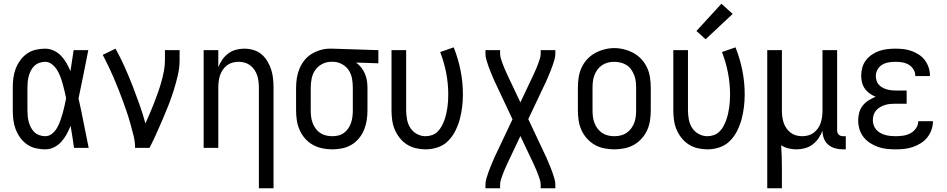

<svg xmlns="http://www.w3.org/2000/svg" viewBox="-20 -787 5040 1022"><path d="M220 8Q195 8 169.5 2Q144 -4 123 -19Q102 -34 87 -55Q72 -76 63 -100Q54 -124 51 -149Q48 -174 48 -200V-320Q48 -346 51 -371Q54 -396 63 -420Q72 -444 87 -465Q102 -486 123 -501Q144 -516 169.5 -522Q195 -528 220 -528Q244 -528 266.5 -517.5Q289 -507 305.5 -489.5Q322 -472 334 -451Q346 -430 355 -408Q359 -436 363.5 -464Q368 -492 372 -520H450Q437 -456 424.5 -391.5Q412 -327 398 -263Q413 -198 425.5 -132Q438 -66 452 0H374Q370 -29 365.5 -58Q361 -87 356 -116V-118Q347 -95 335 -73Q323 -51 306.5 -32.5Q290 -14 267.5 -3Q245 8 220 8ZM220 -62Q241 -62 257.5 -75.5Q274 -89 284 -107Q294 -125 301 -144.5Q308 -164 313.5 -183.5Q319 -203 323.5 -223.5Q328 -244 332 -264Q328 -283 323.5 -302.5Q319 -322 313.5 -341.5Q308 -361 301 -379.5Q294 -398 283.5 -415Q273 -432 256.5 -445Q240 -458 220 -458Q205 -458 189.5 -452.5Q174 -447 163 -436.5Q152 -426 144.5 -411.5Q137 -397 133 -382Q129 -367 127.5 -351.5Q126 -336 126 -320V-200Q126 -184 127.5 -168.5Q129 -153 133 -138Q137 -123 144.5 -108.5Q152 -94 163 -83.5Q174 -73 189.5 -67.5Q205 -62 220 -62Z M699 0Q699 -33 691 -65Q683 -97 674 -129Q665 -161 654.5 -192Q644 -223 632.5 -254Q621 -285 609 -315.5Q597 -346 584 -376Q571 -406 556.5 -436Q542 -466 527 -495L595 -528Q621 -481 643 -432Q665 -383 684.5 -333Q704 -283 722 -232.5Q740 -182 754 -130Q766 -157 778 -184.5Q790 -212 800.5 -239.5Q811 -267 821 -295Q831 -323 839 -351.5Q847 -380 852.5 -409Q858 -438 858 -468V-520H936V-468Q936 -427 926.5 -386Q917 -345 904.5 -305.5Q892 -266 877 -227.5Q862 -189 845.5 -151Q829 -113 812 -75Q795 -37 776 0Z M1358 215V-320Q1358 -337 1356 -353.5Q1354 -370 1349 -385.5Q1344 -401 1334.5 -415Q1325 -429 1312 -439Q1299 -449 1283 -453.5Q1267 -458 1250 -458Q1233 -458 1217 -453.5Q1201 -449 1188 -439Q1175 -429 1165.5 -415Q1156 -401 1151 -385.5Q1146 -370 1144 -353.5Q1142 -337 1142 -320V0H1064V-520H1142V-429Q1150 -450 1163 -469Q1176 -488 1194.5 -502Q1213 -516 1235.5 -522Q1258 -528 1280 -528Q1305 -528 1329 -521Q1353 -514 1371.5 -498.5Q1390 -483 1403 -461.5Q1416 -440 1423.5 -416.5Q1431 -393 1433.5 -368.5Q1436 -344 1436 -320V215Z M1749 8Q1722 8 1695.5 2.5Q1669 -3 1645.5 -16Q1622 -29 1604 -49.5Q1586 -70 1575 -95Q1564 -120 1560 -146.5Q1556 -173 1556 -200V-320Q1556 -346 1560 -371.5Q1564 -397 1574 -421Q1584 -445 1600 -465.5Q1616 -486 1638 -499.5Q1660 -513 1685 -520.5Q1710 -528 1736 -528Q1740 -528 1743.5 -528Q1747 -528 1750 -528L1994 -520V-450L1875 -454Q1891 -443 1903 -427.5Q1915 -412 1922.5 -394.5Q1930 -377 1933 -358Q1936 -339 1936 -320V-200Q1936 -173 1932 -147Q1928 -121 1918 -96.5Q1908 -72 1891 -51Q1874 -30 1851 -16.5Q1828 -3 1802 2.5Q1776 8 1749 8ZM1749 -62Q1766 -62 1782 -66Q1798 -70 1811.5 -80Q1825 -90 1834.5 -104.5Q1844 -119 1849 -134.5Q1854 -150 1856 -166.5Q1858 -183 1858 -200V-320Q1858 -344 1854 -367.5Q1850 -391 1837.5 -411Q1825 -431 1804 -443.5Q1783 -456 1759 -458H1750Q1748 -458 1746 -458Q1744 -458 1742 -458Q1717 -458 1694.5 -446Q1672 -434 1658 -414Q1644 -394 1639 -369.5Q1634 -345 1634 -320V-200Q1634 -183 1636 -166Q1638 -149 1644 -133Q1650 -117 1660 -103Q1670 -89 1684 -79.5Q1698 -70 1715 -66Q1732 -62 1749 -62Z M2246 8Q2220 8 2194 2Q2168 -4 2146 -18Q2124 -32 2107.5 -53Q2091 -74 2081 -98Q2071 -122 2067.5 -148Q2064 -174 2064 -200V-520H2142V-200Q2142 -176 2146.5 -151.5Q2151 -127 2164 -106.5Q2177 -86 2199 -74Q2221 -62 2245 -62Q2263 -62 2280 -68Q2297 -74 2309.5 -86.5Q2322 -99 2330.5 -114.5Q2339 -130 2345 -146.5Q2351 -163 2355 -180Q2359 -197 2361.5 -214.5Q2364 -232 2365 -249.5Q2366 -267 2366 -285Q2366 -342 2355 -399Q2344 -456 2323 -510L2395 -535Q2419 -475 2431.5 -412Q2444 -349 2444 -284Q2444 -251 2440 -218Q2436 -185 2427.5 -153Q2419 -121 2404 -91Q2389 -61 2366 -37.5Q2343 -14 2311 -3Q2279 8 2246 8Z M2564 215V197Q2564 181 2568.5 165.5Q2573 150 2578 135Q2583 120 2589 105.5Q2595 91 2601 76.5Q2607 62 2613.5 47.5Q2620 33 2627 19L2708 -152L2627 -324Q2620 -338 2613.5 -352.5Q2607 -367 2601 -381.5Q2595 -396 2589 -410.5Q2583 -425 2578 -440Q2573 -455 2568.5 -470.5Q2564 -486 2564 -502V-520H2642V-502Q2642 -488 2646 -475.5Q2650 -463 2654.5 -450.5Q2659 -438 2664 -426Q2669 -414 2674.5 -402Q2680 -390 2685.5 -378Q2691 -366 2697 -354L2750 -242L2803 -354Q2809 -366 2814.5 -378Q2820 -390 2825.5 -402Q2831 -414 2836 -426Q2841 -438 2845.5 -450.5Q2850 -463 2854 -475.5Q2858 -488 2858 -502V-520H2936V-502Q2936 -486 2931.5 -470.5Q2927 -455 2922 -440Q2917 -425 2911 -410.5Q2905 -396 2899 -381.5Q2893 -367 2886.5 -352.5Q2880 -338 2873 -324L2792 -153L2873 19Q2880 33 2886.5 47.5Q2893 62 2899 76.5Q2905 91 2911 105.5Q2917 120 2922 135Q2927 150 2931.5 165.5Q2936 181 2936 197V215H2858V197Q2858 183 2854 170.5Q2850 158 2845.5 145.5Q2841 133 2836 121Q2831 109 2825.5 97Q2820 85 2814.5 73Q2809 61 2803 49L2750 -63L2697 49Q2691 61 2685.5 73Q2680 85 2674.5 97Q2669 109 2664 121Q2659 133 2654.5 145.5Q2650 158 2646 170.5Q2642 183 2642 197V215Z M3250 8Q3223 8 3196 2.5Q3169 -3 3146 -16Q3123 -29 3104.5 -49.5Q3086 -70 3075 -94.5Q3064 -119 3060 -146Q3056 -173 3056 -200V-320Q3056 -347 3060 -374Q3064 -401 3075 -425.5Q3086 -450 3104.5 -470.5Q3123 -491 3146.5 -504Q3170 -517 3196.5 -524Q3223 -531 3250 -531Q3277 -531 3303.5 -524Q3330 -517 3353.5 -504Q3377 -491 3395.5 -470.5Q3414 -450 3425 -425.5Q3436 -401 3440 -374Q3444 -347 3444 -320V-200Q3444 -173 3440 -146Q3436 -119 3425 -94.5Q3414 -70 3395.5 -49.5Q3377 -29 3354 -16Q3331 -3 3304 2.5Q3277 8 3250 8ZM3250 -62Q3267 -62 3284 -66Q3301 -70 3315 -79.5Q3329 -89 3339.5 -103Q3350 -117 3356 -133Q3362 -149 3364 -166Q3366 -183 3366 -200V-320Q3366 -337 3364 -354Q3362 -371 3355.5 -387.5Q3349 -404 3339 -418Q3329 -432 3314.5 -441Q3300 -450 3283 -454Q3266 -458 3248 -458Q3231 -458 3214.5 -453.5Q3198 -449 3184 -439.5Q3170 -430 3160 -416Q3150 -402 3144 -386.5Q3138 -371 3136 -354Q3134 -337 3134 -320V-200Q3134 -183 3136 -166Q3138 -149 3144 -133Q3150 -117 3160.5 -103Q3171 -89 3185 -79.5Q3199 -70 3216 -66Q3233 -62 3250 -62Z M3746 8Q3720 8 3694 2Q3668 -4 3646 -18Q3624 -32 3607.5 -53Q3591 -74 3581 -98Q3571 -122 3567.5 -148Q3564 -174 3564 -200V-520H3642V-200Q3642 -176 3646.5 -151.5Q3651 -127 3664 -106.5Q3677 -86 3699 -74Q3721 -62 3745 -62Q3763 -62 3780 -68Q3797 -74 3809.5 -86.5Q3822 -99 3830.5 -114.5Q3839 -130 3845 -146.5Q3851 -163 3855 -180Q3859 -197 3861.5 -214.5Q3864 -232 3865 -249.5Q3866 -267 3866 -285Q3866 -342 3855 -399Q3844 -456 3823 -510L3895 -535Q3919 -475 3931.5 -412Q3944 -349 3944 -284Q3944 -251 3940 -218Q3936 -185 3927.5 -153Q3919 -121 3904 -91Q3889 -61 3866 -37.5Q3843 -14 3811 -3Q3779 8 3746 8ZM3736 -578 3687 -622 3820 -767 3880 -713Z M4064 215V-520H4142V-200Q4142 -183 4144 -166.5Q4146 -150 4151 -134.5Q4156 -119 4165.5 -105Q4175 -91 4188 -81Q4201 -71 4217 -66.5Q4233 -62 4250 -62Q4267 -62 4283 -66.5Q4299 -71 4312 -81Q4325 -91 4334.5 -105Q4344 -119 4349 -134.5Q4354 -150 4356 -166.5Q4358 -183 4358 -200V-520H4436V-93Q4436 -87 4438 -81Q4440 -75 4444.5 -70.5Q4449 -66 4455 -64Q4461 -62 4467 -62H4482V8H4467Q4446 8 4425.5 2.5Q4405 -3 4389 -16.5Q4373 -30 4365.5 -50Q4358 -70 4358 -91Q4350 -70 4337 -51Q4324 -32 4305.5 -18Q4287 -4 4264.5 2Q4242 8 4220 8Q4198 8 4177 3Q4156 -2 4138 -14Q4140 16 4141 46.5Q4142 77 4142 107V215Z M4747 8Q4724 8 4700 5.5Q4676 3 4653.5 -5Q4631 -13 4611 -26Q4591 -39 4576.5 -57.5Q4562 -76 4555 -99Q4548 -122 4548 -146Q4548 -167 4553.5 -187.5Q4559 -208 4572 -224.5Q4585 -241 4603 -252.5Q4621 -264 4641 -272Q4624 -279 4609 -289.5Q4594 -300 4583.5 -315Q4573 -330 4568.5 -348Q4564 -366 4564 -384Q4564 -406 4570 -427.5Q4576 -449 4589.5 -466.5Q4603 -484 4621.5 -496.5Q4640 -509 4660.5 -516Q4681 -523 4703 -525.5Q4725 -528 4747 -528Q4769 -528 4790.5 -525.5Q4812 -523 4832.5 -515.5Q4853 -508 4871.5 -496Q4890 -484 4903 -466.5Q4916 -449 4923 -428Q4930 -407 4930 -386Q4930 -385 4930 -384Q4930 -383 4930 -382H4852Q4852 -383 4852 -383.5Q4852 -384 4852 -384Q4852 -402 4842 -418Q4832 -434 4816.5 -443Q4801 -452 4783 -455Q4765 -458 4747 -458Q4729 -458 4710.5 -455Q4692 -452 4676.5 -443Q4661 -434 4651.5 -417.5Q4642 -401 4642 -383Q4642 -370 4645.5 -358Q4649 -346 4657.5 -336.5Q4666 -327 4677 -321Q4688 -315 4700 -311.5Q4712 -308 4724.5 -306.5Q4737 -305 4750 -305H4806V-235H4750Q4736 -235 4721.5 -234Q4707 -233 4693.5 -229Q4680 -225 4667 -218Q4654 -211 4644.5 -200.5Q4635 -190 4630.5 -176Q4626 -162 4626 -147Q4626 -134 4630.5 -120.5Q4635 -107 4644.5 -96.5Q4654 -86 4666.5 -79Q4679 -72 4692 -68.5Q4705 -65 4719 -63.5Q4733 -62 4747 -62Q4768 -62 4788 -65Q4808 -68 4826 -77.5Q4844 -87 4856 -104.5Q4868 -122 4868 -142Q4868 -142 4868 -142Q4868 -142 4868 -142H4946Q4946 -142 4946 -141.5Q4946 -141 4946 -141Q4946 -118 4938 -95.5Q4930 -73 4915.5 -55Q4901 -37 4881 -24.5Q4861 -12 4839 -4.5Q4817 3 4794 5.5Q4771 8 4747 8Z"/></svg>

Font: Zed Sans
Style: Regular
Weight: 400
Designer: Belleve Invis
Foundry: Belleve Invis
Version: Version 1.0.0; ttfautohint (v1.8.4)